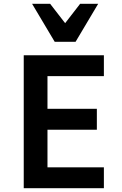

<svg xmlns="http://www.w3.org/2000/svg" viewBox="-20 -991 640 1011"><path d="M105 0H527V-110H230V-308H490V-418H230V-590H527V-700H105ZM268 -771H378L497 -971H402L323 -869L244 -971H149Z"/></svg>

Font: CommitMonoV142 ExtLt
Style: Regular
Weight: 200
Monospace: yes
Designer: Eigil Nikolajsen
Foundry: Eigil Nikolajsen
Version: Version 1.142